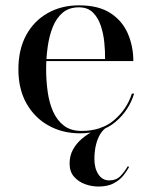

<svg xmlns="http://www.w3.org/2000/svg" viewBox="-20 -490 566 720"><path d="M280 10Q215 10 162.8 -18.8Q110.5 -47.5 79.8 -101.2Q49 -155 49 -230Q49 -305 78.5 -358.8Q108 -412.5 159.5 -441.2Q211 -470 276 -470Q350 -470 394.8 -440.5Q439.5 -411 459.8 -363.2Q480 -315.5 480 -261H116V-268.5H374Q374.5 -296.5 371.2 -330Q368 -363.5 358 -393.5Q348 -423.5 328.5 -443Q309 -462.5 276 -462.5Q239 -462.5 215.2 -442.5Q191.5 -422.5 178 -389Q164.5 -355.5 158.8 -314.2Q153 -273 153 -230Q153 -187.5 158.8 -146Q164.5 -104.5 179.2 -71.5Q194 -38.5 219.8 -18.8Q245.5 1 286 1Q360.5 1 408.2 -39.8Q456 -80.5 474.5 -139H483Q463.5 -75.5 413 -32.8Q362.5 10 280 10ZM349 209.5Q323.5 209.5 298.8 200.5Q274 191.5 257.5 172.5Q241 153.5 241 123.5Q241 93.5 254 70.2Q267 47 288 29.5Q309 12 333.2 0Q357.5 -12 380.5 -19.5L383.5 -14.5Q368 -6 357 11.2Q346 28.5 340 52.8Q334 77 334 107Q334 141 349 163.8Q364 186.5 389.5 186.5Q415.5 186.5 431 170.8Q446.5 155 459.5 133L464 136.5Q456.5 150.5 443.2 167.5Q430 184.5 407.2 197Q384.5 209.5 349 209.5Z"/></svg>

Font: Bodoni Moda 28pt
Style: Regular
Weight: 400
Designer: Owen Earl
Foundry: indestructible type
Version: Version 2.005